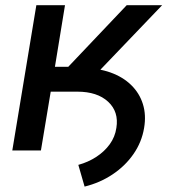

<svg xmlns="http://www.w3.org/2000/svg" viewBox="-20 -562 635 717"><path d="M126.5 -219.7 141.1 -308.1H285.2Q345.7 -308.1 392.6 -291.3Q439.5 -274.4 470.2 -244.1Q501 -213.9 513.7 -173.1Q526.4 -132.3 518.1 -84Q509.3 -31.2 478.5 13.2Q447.8 57.6 400.6 89.1Q353.5 120.6 295.9 134.8L272.5 53.7Q309.6 43.5 339.8 23.7Q370.1 3.9 389.9 -23.4Q409.7 -50.8 414.6 -84.5Q424.3 -144.5 383.8 -182.1Q343.3 -219.7 268.6 -219.7ZM25.9 0 115.7 -542.5H222.7L185.1 -312.5H234.9L453.1 -542.5H585.4L276.4 -219.7H169.4L132.8 0Z"/></svg>

Font: Inter 16pt Medium
Style: Italic
Weight: 500
Italic angle: -9.3988°
Version: Version 4.001;git-66647c0bb